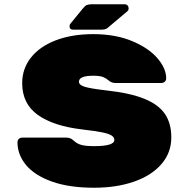

<svg xmlns="http://www.w3.org/2000/svg" viewBox="-20 -870 890 900"><path d="M406 -850H564Q573 -850 578 -844.5Q583 -839 583 -830Q583 -823 578 -818L483 -738Q474 -731 455 -731H443H322Q306 -731 306 -747Q306 -755 311 -760L369 -831Q379 -843 386 -846Q393 -849 406 -850ZM783 -226Q783 -154 736.5 -100.5Q690 -47 608 -18.5Q526 10 421 10Q304 10 223 -19Q142 -48 102 -96.5Q62 -145 62 -203Q62 -213 68.5 -219Q75 -225 85 -225H290Q311 -225 324 -212Q341 -196 362 -190.5Q383 -185 421 -185Q516 -185 516 -214Q516 -226 503.5 -234.5Q491 -243 459.5 -249.5Q428 -256 367 -263Q230 -279 157 -331.5Q84 -384 84 -480Q84 -548 125 -600Q166 -652 241.5 -681Q317 -710 417 -710Q521 -710 599 -677.5Q677 -645 718 -597Q759 -549 759 -503Q759 -493 752.5 -487Q746 -481 735 -481H520Q503 -481 489 -493Q478 -503 463 -509Q448 -515 417 -515Q350 -515 350 -487Q350 -472 376 -463.5Q402 -455 480 -446Q590 -434 656.5 -407Q723 -380 753 -336Q783 -292 783 -226Z"/></svg>

Font: Rubik Mono One
Style: Regular
Weight: 400
Designer: Hubert and Fischer with Elvire Volk Leonovitch (Cyrillic Expansion: Cyreal)
Foundry: Hubert and Fischer with Elvire Volk Leonovitch
Version: Version 2.000